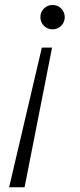

<svg xmlns="http://www.w3.org/2000/svg" viewBox="-20 -560 329 789"><path d="M196 -539.5Q217 -539.5 231.5 -525Q246 -510.5 246 -489.5Q246 -468.5 231.5 -454Q217 -439.5 196 -439.5Q175 -439.5 160.5 -454Q146 -468.5 146 -489.5Q146 -510.5 160.5 -525Q175 -539.5 196 -539.5ZM17.5 209.5 152 -364.5H194L81 209.5Z"/></svg>

Font: Epilogue Light
Style: Italic
Weight: 300
Italic angle: -12°
Designer: Tyler Finck
Foundry: Etcetera Type Co
Version: Version 2.111; ttfautohint (v1.8.3)